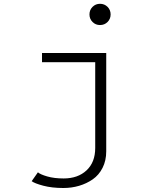

<svg xmlns="http://www.w3.org/2000/svg" viewBox="-20 -772 750 985"><path d="M493 -643.5Q470.5 -643.5 454.8 -659.2Q439 -675 439 -698Q439 -721 454.8 -736.8Q470.5 -752.5 493 -752.5Q516 -752.5 531.8 -736.8Q547.5 -721 547.5 -698Q547.5 -675 531.8 -659.2Q516 -643.5 493 -643.5ZM525 -500V4.5Q525 52 506.2 89Q487.5 126 455.8 148Q424 170 385.8 181.2Q347.5 192.5 305 192.5Q246.5 192.5 202.2 180.8Q158 169 142.5 157.5L174.5 112Q187 123 222.5 133.2Q258 143.5 306.5 143.5Q379.5 143.5 424 102Q468.5 60.5 468.5 -13V-453H195.5V-500Z"/></svg>

Font: League Mono UltraLight
Style: Regular
Weight: 200
Width: 6
Designer: Tyler Finck
Foundry: The League of Moveable Type / Tyler Finck
Version: Version 2.210